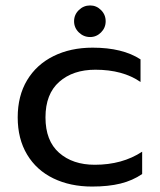

<svg xmlns="http://www.w3.org/2000/svg" viewBox="-20 -670 587 705"><path d="M252 -592Q252 -616 269.5 -633Q287 -650 311 -650Q334 -650 351 -633Q368 -616 368 -592Q368 -568 351 -551Q334 -534 311 -534Q287 -534 269.5 -551Q252 -568 252 -592ZM45 -239Q45 -318 79.5 -375.5Q114 -433 176.5 -464Q239 -495 320 -495Q430 -495 496 -452V-369Q431 -414 330 -414Q248 -414 197.5 -369.5Q147 -325 147 -239Q147 -153 197 -109Q247 -65 328 -65Q429 -65 502 -113V-31Q467 -7 422.5 4Q378 15 318 15Q238 15 176 -15Q114 -45 79.5 -102.5Q45 -160 45 -239Z"/></svg>

Font: Prompt
Style: Regular
Weight: 400
Designer: Katatrad Team
Foundry: CadsonDemak
Version: Version 1.001